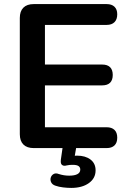

<svg xmlns="http://www.w3.org/2000/svg" viewBox="-20 -725 637 940"><path d="M145 0Q112 0 94.5 -17.5Q77 -35 77 -68V-637Q77 -670 94.5 -687.5Q112 -705 145 -705H502Q527 -705 540.5 -692Q554 -679 554 -655Q554 -630 540.5 -616.5Q527 -603 502 -603H200V-409H480Q506 -409 519 -396Q532 -383 532 -358Q532 -333 519 -320Q506 -307 480 -307H200V-102H502Q527 -102 540.5 -89Q554 -76 554 -51Q554 -26 540.5 -13Q527 0 502 0ZM329 195Q310 195 289 192.5Q268 190 251 184Q236 179 230.5 167.5Q225 156 228.5 144.5Q232 133 242.5 127Q253 121 268 127Q281 131 293 133Q305 135 319 135Q345 135 359 127.5Q373 120 373 105Q373 94 364.5 88Q356 82 336 82Q329 82 321.5 82.5Q314 83 306 85Q299 87 293.5 86.5Q288 86 283 82Q279 78 278 72Q277 66 278 56L289 -20H356L343 56L311 45Q323 41 335 39Q347 37 357 37Q398 37 423 56Q448 75 448 109Q448 148 415 171.5Q382 195 329 195Z"/></svg>

Font: Nunito
Style: Bold
Weight: 700
Designer: Vernon Adams
Foundry: Vernon Adams
Version: Version 3.602